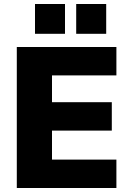

<svg xmlns="http://www.w3.org/2000/svg" viewBox="-20 -940 654 960"><path d="M64 0V-705H562V-563H240V-429H539V-287H240V-142H562V0ZM361 -771V-920H511V-771ZM155 -771V-920H305V-771Z"/></svg>

Font: Nunito Sans 12pt ExtraLight 12pt Black
Style: Regular
Weight: 900
Version: Version 3.101;gftools[0.9.27]